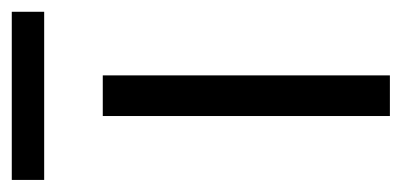

<svg xmlns="http://www.w3.org/2000/svg" viewBox="-250 -484 682 326"><g transform="rotate(-90 91.0 -321.0)"><path d="M57 0H126V-487.5H57ZM-51.5 -642V-587H234V-642Z"/></g></svg>

Font: MCL Standard Light
Style: Regular
Weight: 300
Designer: Květoslav Bartoš
Foundry: Florian Karsten
Version: Version 1.001;Glyphs 3.2.3 (3260)